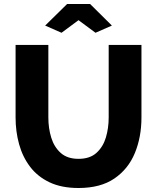

<svg xmlns="http://www.w3.org/2000/svg" viewBox="-20 -935 787 961"><path d="M373 6Q288 6 228 -22.5Q168 -51 130.5 -100.5Q93 -150 75.5 -213.5Q58 -277 58 -347V-710H222V-347Q222 -293 236.5 -246Q251 -199 284 -169.5Q317 -140 373 -140Q430 -140 463 -170Q496 -200 510 -247Q524 -294 524 -347V-710H688V-347Q688 -249 655 -169Q622 -89 552.5 -41.5Q483 6 373 6ZM206 -807 316 -915H431L540 -807L458 -771L373 -834L288 -771Z"/></svg>

Font: Raleway ExtraBold
Style: Regular
Weight: 800
Designer: Matt McInerney, Pablo Impallari, Rodrigo Fuenzalida
Foundry: Matt McInerney, Pablo Impallari, Rodrigo Fuenzalida
Version: Version 4.026